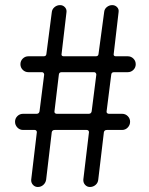

<svg xmlns="http://www.w3.org/2000/svg" viewBox="-20 -746 595 766"><path d="M130.9 0Q119.1 0 111.3 -8.8Q103.5 -17.6 104.5 -29.3L127 -218.8Q127 -222.7 124.5 -225.1Q122.1 -227.5 119.1 -227.5H72.3Q58.6 -227.5 49.3 -237.3Q40 -247.1 40 -260.3Q40 -273.4 49.3 -282.7Q58.6 -292 72.3 -292H126Q135.7 -292 137.7 -301.8L156.2 -448.2Q156.2 -452.1 153.8 -455.1Q151.4 -458 147.5 -458H93.8Q80.1 -458 70.8 -467.3Q61.5 -476.6 61.5 -489.7Q61.5 -502.9 70.8 -512.2Q80.1 -521.5 93.8 -521.5H154.3Q164.1 -521.5 165 -530.3L186.5 -696.3Q187.5 -709 197.3 -717.3Q207 -725.6 219.7 -725.6Q231.4 -725.6 239.3 -716.8Q247.1 -708 245.1 -696.3L225.6 -530.3Q224.6 -526.4 227.1 -523.9Q229.5 -521.5 233.4 -521.5H362.3Q372.1 -521.5 373 -530.3L395.5 -697.3Q396.5 -710 406.2 -717.8Q416 -725.6 427.7 -725.6Q439.5 -725.6 447.3 -717.3Q455.1 -709 453.1 -697.3L433.6 -530.3Q432.6 -526.4 435.1 -523.9Q437.5 -521.5 441.4 -521.5H489.3Q502.9 -521.5 512.2 -512.2Q521.5 -502.9 521.5 -489.7Q521.5 -476.6 512.2 -467.3Q502.9 -458 489.3 -458H434.6Q424.8 -458 423.8 -448.2L405.3 -301.8Q404.3 -297.9 407.2 -294.9Q410.2 -292 414.1 -292H466.8Q480.5 -292 489.7 -282.7Q499 -273.4 499 -260.3Q499 -247.1 489.7 -237.3Q480.5 -227.5 466.8 -227.5H406.2Q396.5 -227.5 394.5 -218.8L372.1 -30.3Q371.1 -16.6 361.3 -8.3Q351.6 0 338.9 0Q327.1 0 319.3 -8.8Q311.5 -17.6 312.5 -30.3L335 -218.8Q335 -222.7 332.5 -225.1Q330.1 -227.5 326.2 -227.5H198.2Q188.5 -227.5 186.5 -218.8L164.1 -29.3Q162.1 -16.6 152.8 -8.3Q143.6 0 130.9 0ZM197.3 -301.8Q196.3 -297.9 199.2 -294.9Q202.1 -292 206.1 -292H334Q343.8 -292 345.7 -301.8L364.3 -448.2Q364.3 -452.1 361.8 -455.1Q359.4 -458 355.5 -458H225.6Q215.8 -458 214.8 -448.2Z"/></svg>

Font: irohamaru Regular
Style: Regular
Weight: 400
Designer: [Source Han Sans]
Ryoko NISHIZUKA  (kana & ideographs); Paul D. Hunt (Latin, Greek & Cyrillic); Wenlong ZHANG  (bopomofo
Version: Version 1.00